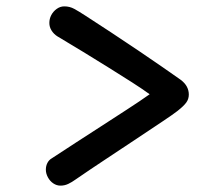

<svg xmlns="http://www.w3.org/2000/svg" viewBox="-20 -624 690 603"><path d="M170 -41Q158 -41 147.5 -48Q137 -55 130.5 -67Q124 -79 124 -91Q124 -103 129 -112.5Q134 -122 143 -127Q176 -149 216.5 -175Q257 -201 298.5 -228Q340 -255 379.5 -280.5Q419 -306 450 -328Q428 -344 394.5 -365.5Q361 -387 321.5 -411.5Q282 -436 240.5 -461.5Q199 -487 160 -510Q149 -517 142 -528Q135 -539 135 -552Q135 -565 141 -576.5Q147 -588 158 -596Q169 -604 182 -604Q199 -604 213.5 -596Q228 -588 248 -575Q285 -551 328.5 -522.5Q372 -494 414 -465.5Q456 -437 491.5 -412.5Q527 -388 548 -373Q561 -363 567 -351.5Q573 -340 573 -327Q573 -313 565 -302Q557 -291 538 -276Q524 -265 489.5 -242Q455 -219 408.5 -188Q362 -157 312 -124Q262 -91 217 -60Q206 -52 194.5 -46.5Q183 -41 170 -41Z"/></svg>

Font: Playpen Sans Medium
Style: Regular
Weight: 500
Designer: Laura Meseguer, Veronika Burian, José Scaglione
Foundry: TypeTogether
Version: Version 1.001